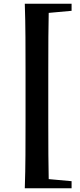

<svg xmlns="http://www.w3.org/2000/svg" viewBox="-20 -830 427 1030"><path d="M113 180Q116 92 116.5 2Q117 -88 117 -179V-451Q117 -540 116.5 -630.5Q116 -721 113 -810H242Q240 -722 239.5 -632Q239 -542 239 -451V-179Q239 -90 239.5 0.5Q240 91 242 180ZM178 180V127H199L364 142V180ZM178 -757V-810H364V-772L199 -757Z"/></svg>

Font: Noto Serif JP Black
Style: Regular
Weight: 900
Designer: Ryoko NISHIZUKA 西塚涼子 (kana & ideographs); Frank Grießhammer (Latin, Greek & Cyrillic); Wenlong ZHANG 张文龙 (bopomofo); San
Foundry: Adobe
Version: Version 2.003-H1;hotconv 1.1.1;makeotfexe 2.6.0